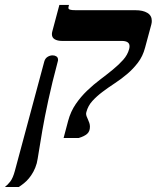

<svg xmlns="http://www.w3.org/2000/svg" viewBox="-111 -560 683 779"><path d="M140.1 -394Q122.6 -394 111.1 -400.6Q99.6 -407.2 99.6 -421.4Q99.6 -426.3 101.1 -432.1L129.9 -540H168.9L167 -531.7Q166.5 -530.3 166.5 -527.8Q166.5 -523.4 172.6 -521Q178.7 -518.6 196.8 -518.6H438.5Q468.8 -518.6 486.8 -507.8Q504.9 -497.1 504.9 -475.1Q504.9 -467.8 502.9 -460.4L477.5 -366.2Q468.3 -331.5 448.7 -305.9Q429.2 -280.3 405 -259.8Q380.9 -239.3 354.7 -222.2Q328.6 -205.1 305.2 -187.5Q281.7 -169.9 263.9 -150.4Q246.1 -130.9 239.3 -105Q238.3 -101.1 238.3 -99.1Q238.3 -93.3 240.7 -87.2Q243.2 -81.1 246.1 -74.7Q249 -68.4 251.5 -61Q253.9 -53.7 253.9 -45.9Q253.9 -26.9 242.4 -16.8Q231 -6.8 208 0H147L165.5 -69.8Q175.8 -107.9 196.3 -137.7Q216.8 -167.5 242.2 -191.9Q267.6 -216.3 295.2 -237.1Q322.8 -257.8 346.9 -277.6Q371.1 -297.4 388.9 -317.4Q406.7 -337.4 413.1 -361.3Q414.6 -367.2 414.6 -372.6Q414.6 -394 382.3 -394ZM123.5 -311Q100.1 -223.6 85 -153.3Q69.8 -83 60.8 -30.8Q51.8 21.5 46.6 54.9Q41.5 88.4 38.1 102.5Q32.7 121.6 24.4 136.7Q16.1 151.9 6.3 163.6Q-3.4 175.3 -14.2 183.8Q-24.9 192.4 -34.7 198.7H-91.3Q-80.1 190.4 -69.3 176.5Q-58.6 162.6 -50.8 133.8L68.8 -311Q72.3 -323.2 82 -329.3Q91.8 -335.4 102.5 -335.4Q111.3 -335.4 117.9 -331.1Q124.5 -326.7 124.5 -317.4Q124.5 -315.9 124.3 -314.5Q124 -313 123.5 -311Z"/></svg>

Font: Arian AMU Serif
Style: Bold Italic
Weight: 700
Italic angle: -15°
Designer: Ruben Hakobyan (Tarumian)
Foundry: Ruben Hakobyan (Tarumian)
Version: Version 1.002